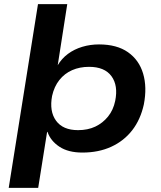

<svg xmlns="http://www.w3.org/2000/svg" viewBox="-20 -725 775 925"><path d="M22 180 163 -705H304L258 -410L257 -409Q277 -443 307.5 -465.5Q338 -488 376.5 -499.5Q415 -511 457 -511Q543 -511 596.5 -473.5Q650 -436 669.5 -370.5Q689 -305 673 -222Q657 -149 617 -97.5Q577 -46 516 -18Q455 10 377 10Q309 10 266.5 -18Q224 -46 209 -89L207 -90L164 180ZM356 -98Q403 -98 439 -115Q475 -132 500.5 -163.5Q526 -195 535 -239Q550 -313 517 -358Q484 -403 409 -403Q364 -403 327.5 -387Q291 -371 266 -339.5Q241 -308 231 -263Q217 -189 250 -143.5Q283 -98 356 -98Z"/></svg>

Font: Nunito Sans 7pt SemiExpanded
Style: Bold Italic
Weight: 700
Width: 6
Italic angle: -9°
Designer: Vernon Adams
Foundry: Vernon Adams
Version: Version 3.101;gftools[0.9.27]